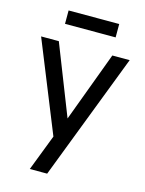

<svg xmlns="http://www.w3.org/2000/svg" viewBox="-128 -749 777 1026"><g transform="rotate(15 260.0 -236.0)"><path d="M217 0 15 -500H113L265 -113L409 -500H505L236 200H140ZM121 -672H401V-598H121Z"/></g></svg>

Font: Retni Sans Medium
Style: Regular
Weight: 500
Designer: Vitaly Kuzmin
Foundry: ParaType Ltd.
Version: Version 1.00;March 2, 2019;FontCreator 11.5.0.2425 64-bit; t